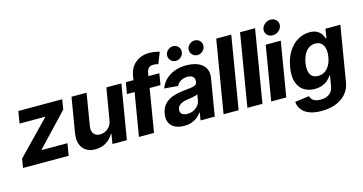

<svg xmlns="http://www.w3.org/2000/svg" viewBox="-98 -1208 3524 1863"><g transform="rotate(-15 1664.0 -276.5)"><path d="M-2.9 0 11.7 -90.3 332.5 -420.9 334 -424.8H76.2L96.2 -545.9H536.6L521 -446.8L216.8 -125L215.3 -121.1H475.6L455.6 0Z M927.7 -231.9 980.5 -545.9H1131.3L1040.5 0H895.5L911.6 -99.1H905.8Q880.9 -51.8 832.5 -22.2Q784.2 7.3 723.1 6.8Q668 6.8 630.4 -17.8Q592.8 -42.5 577.1 -88.4Q561.5 -134.3 572.3 -198.2L630.4 -545.9H781.7L728.5 -224.6Q720.7 -176.8 741.7 -148.7Q762.7 -120.6 805.7 -121.1Q832.5 -121.1 858.4 -133.5Q884.3 -146 903.1 -170.9Q921.9 -195.8 927.7 -231.9Z M1512.7 -545.9 1493.7 -431.6H1156.7L1176.3 -545.9ZM1161.6 0 1259.3 -585.4Q1268.6 -644.5 1298.3 -683.3Q1328.1 -722.2 1371.8 -741.9Q1415.5 -761.7 1466.3 -761.7Q1501.5 -761.2 1529.8 -755.9Q1558.1 -750.5 1570.8 -746.6L1525.9 -633.3Q1517.6 -635.7 1505.1 -638.2Q1492.7 -640.6 1479 -640.6Q1445.8 -640.6 1430.2 -625.2Q1414.6 -609.9 1409.2 -582L1313 0Z M1615.2 10.3Q1563.5 10.3 1525.4 -8.1Q1487.3 -26.4 1469.7 -62.5Q1452.1 -98.6 1460.9 -152.3Q1468.8 -198.2 1490.5 -228.8Q1512.2 -259.3 1543.9 -278.3Q1575.7 -297.4 1614.3 -307.1Q1652.8 -316.9 1693.8 -320.8Q1741.7 -325.2 1771.5 -329.8Q1801.3 -334.5 1816.4 -343.3Q1831.5 -352.1 1834.5 -369.1V-371.6Q1839.4 -405.3 1822 -423.6Q1804.7 -441.9 1766.1 -442.4Q1725.6 -441.9 1697.5 -424.3Q1669.4 -406.7 1657.2 -379.4L1520 -390.6Q1538.1 -440.4 1575.4 -476.8Q1612.8 -513.2 1666 -533Q1719.2 -552.7 1784.7 -552.7Q1830.1 -552.7 1869.6 -542Q1909.2 -531.2 1938 -509Q1966.8 -486.8 1979.7 -451.7Q1992.7 -416.5 1984.4 -368.2L1923.3 0H1780.3L1793 -76.2H1788.6Q1771.5 -50.3 1746.3 -31Q1721.2 -11.7 1688.5 -0.7Q1655.8 10.3 1615.2 10.3ZM1676.3 -94.2Q1709 -94.2 1736.8 -107.7Q1764.6 -121.1 1783 -143.8Q1801.3 -166.5 1806.2 -194.8L1815.4 -252.9Q1808.1 -248.5 1794.9 -244.9Q1781.7 -241.2 1766.1 -238Q1750.5 -234.9 1734.9 -232.7Q1719.2 -230.5 1707 -228.5Q1679.7 -224.6 1658.2 -216.1Q1636.7 -207.5 1623.3 -193.1Q1609.9 -178.7 1606.4 -157.2Q1601.1 -126.5 1620.8 -110.4Q1640.6 -94.2 1676.3 -94.2ZM1700.2 -620.1Q1666.5 -620.1 1646 -644.3Q1625.5 -668.5 1630.9 -701.7Q1635.3 -728 1657.5 -746.1Q1679.7 -764.2 1707.5 -764.6Q1741.2 -764.2 1761.5 -740.5Q1781.7 -716.8 1775.9 -683.6Q1772 -657.7 1750 -638.9Q1728 -620.1 1700.2 -620.1ZM1917.5 -620.1Q1884.3 -620.1 1863.3 -644Q1842.3 -668 1847.7 -701.7Q1852.5 -728 1875 -746.1Q1897.5 -764.2 1924.3 -764.6Q1959 -764.2 1979 -740.5Q1999 -716.8 1993.7 -683.6Q1989.3 -657.7 1967.5 -638.9Q1945.8 -620.1 1917.5 -620.1Z M2283.7 -727.5 2163.1 0H2011.7L2132.8 -727.5Z M2522.9 -727.5 2402.3 0H2251L2372.1 -727.5Z M2490.2 0 2581.1 -545.9H2732.4L2641.6 0ZM2671.4 -616.7Q2638.2 -616.2 2616.5 -638.7Q2594.7 -661.1 2598.6 -692.9Q2602.5 -724.6 2629.2 -746.8Q2655.8 -769 2689 -769Q2723.1 -769 2744.4 -746.8Q2765.6 -724.6 2762.7 -692.9Q2758.8 -661.1 2732.4 -638.7Q2706.1 -616.2 2671.4 -616.7Z M2939.9 215.8Q2866.2 215.8 2816.9 195.8Q2767.6 175.8 2742.2 141.1Q2716.8 106.4 2714.4 63.5L2857.9 44.9Q2861.3 61.5 2872.6 75.7Q2883.8 89.8 2905 98.4Q2926.3 106.9 2960 106.9Q3009.3 107.4 3045.4 83.3Q3081.5 59.1 3090.3 3.4L3106.9 -96.7H3101.1Q3087.4 -74.2 3064 -53.7Q3040.5 -33.2 3007.6 -20.5Q2974.6 -7.8 2931.2 -7.8Q2869.6 -7.8 2824 -36.6Q2778.3 -65.4 2758.5 -124.3Q2738.8 -183.1 2753.4 -273.4Q2769 -366.7 2809.6 -428.7Q2850.1 -490.7 2905.5 -521.7Q2960.9 -552.7 3021 -552.7Q3066.9 -552.7 3095 -537.4Q3123 -522 3138.2 -499Q3153.3 -476.1 3160.2 -453.6H3166.5L3181.2 -545.9H3331.1L3239.3 5.9Q3228 75.2 3186.3 122.1Q3144.5 168.9 3081.1 192.4Q3017.6 215.8 2939.9 215.8ZM2996.6 -121.6Q3032.7 -121.6 3061.5 -139.6Q3090.3 -157.7 3110.1 -192.1Q3129.9 -226.6 3137.7 -274.4Q3145.5 -322.3 3137.5 -357.7Q3129.4 -393.1 3106.9 -412.8Q3084.5 -432.6 3047.4 -432.6Q3010.3 -432.6 2981.4 -412.4Q2952.6 -392.1 2934.3 -356.4Q2916 -320.8 2908.2 -274.4Q2900.9 -227.5 2907.7 -193.1Q2914.6 -158.7 2936.8 -140.1Q2959 -121.6 2996.6 -121.6Z"/></g></svg>

Font: Inter Tight
Style: Bold Italic
Weight: 700
Italic angle: -9.39999°
Designer: Rasmus Andersson
Foundry: rsms
Version: Version 3.004